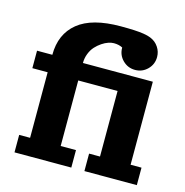

<svg xmlns="http://www.w3.org/2000/svg" viewBox="-98 -737 800 829"><g transform="rotate(15 302.5 -322.5)"><path d="M39.1 0V-78.1H87.9V-371.1H19.5V-449.2H87.9Q87.9 -542 150.8 -593.3Q213.6 -644.5 341.8 -644.5Q376.7 -644.5 401 -643.3Q425.3 -642.1 444.3 -639.2Q463.4 -636.2 476.2 -631Q489 -625.7 498 -618.4Q507.1 -611.1 514.2 -600.3Q527.3 -580.6 527.3 -556.6Q527.3 -524.2 504.5 -501.3Q481.7 -478.5 449.2 -478.5Q416.7 -478.5 393.9 -501.3Q371.1 -524.2 371.1 -556.6Q371.1 -557.1 371.1 -557.6Q354.7 -566.4 332 -566.4Q321.3 -566.4 307.6 -561.9Q293.9 -557.4 279.3 -547.5Q264.6 -537.6 252.4 -524.3Q240.2 -511 232.4 -491.2Q224.6 -471.4 224.6 -449.2H537.1V-78.1H585.9V0H351.6V-78.1H400.4V-371.1H224.6V-78.1H293V0Z"/></g></svg>

Font: Orelega One
Style: Regular
Weight: 400
Version: Version 1.1 ; ttfautohint (v1.8.3)